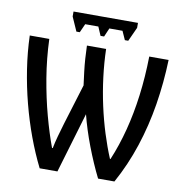

<svg xmlns="http://www.w3.org/2000/svg" viewBox="-94 -975 1011 1065"><g transform="rotate(10 411.5 -442.5)"><path d="M597 -887V-859L561 -780H542L520 -829H446L425 -780H405L384 -829H310L288 -780H269L234 -859V-887ZM200 2Q162 -74 130 -160.5Q98 -247 74 -339.5Q50 -432 35.5 -526.5Q21 -621 18 -714H128Q132 -604 150 -496Q168 -388 194 -292Q220 -196 248 -121H252Q258 -152 268.5 -190.5Q279 -229 290 -265L360 -493Q355 -531 350.5 -567.5Q346 -604 343.5 -640.5Q341 -677 340 -714H448Q450 -637 460 -557Q470 -477 487 -399.5Q504 -322 526.5 -250.5Q549 -179 575 -117H578Q613 -200 637.5 -294.5Q662 -389 675.5 -494Q689 -599 691 -714H800Q796 -586 776 -461.5Q756 -337 717.5 -220Q679 -103 621 2H529Q510 -36 491.5 -78.5Q473 -121 456 -165.5Q439 -210 425 -254Q411 -298 401 -338L300 2Z"/></g></svg>

Font: Noto Sans Display SemiCondensed Medium
Style: Regular
Weight: 500
Width: 4
Designer: Monotype Design Team
Foundry: Monotype Imaging Inc.
Version: Version 2.003